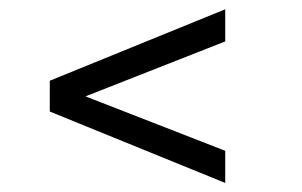

<svg xmlns="http://www.w3.org/2000/svg" viewBox="-20 -534 661 420"><path d="M472.7 -204.1 167 -323.2 472.7 -443.4V-513.7L88.9 -357.4V-290L472.7 -133.8Z"/></svg>

Font: Kurale
Style: Regular
Weight: 400
Version: 1.0; ttfautohint (v1.3)